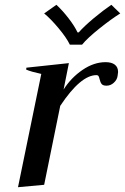

<svg xmlns="http://www.w3.org/2000/svg" viewBox="-20 -770 521 800"><path d="M164 -714 215 -750Q240 -727 265.5 -694Q291 -661 303 -635H308Q331 -661 370.5 -694Q410 -727 444 -750L481 -714Q444 -691 394.5 -651.5Q345 -612 322 -584H271Q257 -613 224 -652.5Q191 -692 164 -714ZM472 -470Q472 -466 470 -454Q468 -438 454.5 -425.5Q441 -413 424 -413Q409 -413 403.5 -420Q398 -427 395 -440Q393 -449 390.5 -453Q388 -457 382 -457Q316 -457 231 -329L164 0L55 10L152 -462Q110 -471 89 -480L90 -488L267 -507L245 -397Q276 -446 323.5 -478.5Q371 -511 420 -511Q445 -511 458.5 -500.5Q472 -490 472 -470Z"/></svg>

Font: Trirong Medium
Style: Italic
Weight: 500
Italic angle: -12°
Designer: Katatrad Team
Foundry: CadsonDemak
Version: Version 1.001